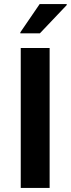

<svg xmlns="http://www.w3.org/2000/svg" viewBox="-20 -924 348 944"><path d="M82 0V-688H224V0ZM80 -760V-765L175 -904H308V-899L176 -760Z"/></svg>

Font: Saira Thin SemiBold
Style: Regular
Weight: 600
Version: Version 1.101